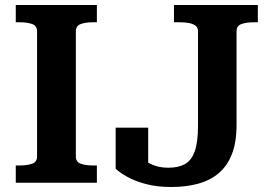

<svg xmlns="http://www.w3.org/2000/svg" viewBox="-20 -730 1078 767"><path d="M128 -105V-605Q128 -627 108.5 -634Q89 -641 58 -641H43V-710H367V-641H352Q322 -641 302.5 -634Q283 -627 283 -605V-105Q283 -83 302.5 -76Q322 -69 352 -69H367V0H43V-69H58Q89 -69 108.5 -76Q128 -83 128 -105ZM675 -710H1010V-641H994Q964 -641 944.5 -634Q925 -627 925 -605V-231Q925 -162 906.5 -114.5Q888 -67 853.5 -38Q819 -9 771 4Q723 17 664 17Q608 17 564 5.5Q520 -6 489.5 -23Q459 -40 442 -56V-220H572V-61Q554 -66 541 -75.5Q528 -85 522 -94.5Q516 -104 518.5 -109.5Q521 -115 533 -112Q544 -100 561 -87.5Q578 -75 601 -67.5Q624 -60 653 -60Q692 -60 718 -74Q744 -88 757.5 -124.5Q771 -161 771 -228V-605Q771 -620 761 -627.5Q751 -635 735 -638Q719 -641 698 -641H675Z"/></svg>

Font: Roboto Serif SemiBold
Style: Regular
Weight: 600
Designer: Greg Gazdowicz
Foundry: Commercial Type
Version: Version 1.008